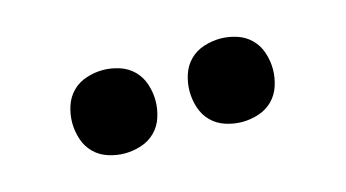

<svg xmlns="http://www.w3.org/2000/svg" viewBox="-34 -838 569 316"><g transform="rotate(-15 250.0 -680.0)"><path d="M350 -609Q336 -609 322 -613.5Q308 -618 298 -628Q288 -638 283.5 -652Q279 -666 279 -680Q279 -694 283.5 -708Q288 -722 298 -732Q308 -742 322 -746.5Q336 -751 350 -751Q364 -751 378 -746.5Q392 -742 402 -732Q412 -722 416.5 -708Q421 -694 421 -680Q421 -666 416.5 -652Q412 -638 402 -628Q392 -618 378 -613.5Q364 -609 350 -609ZM150 -609Q136 -609 122 -613.5Q108 -618 98 -628Q88 -638 83.5 -652Q79 -666 79 -680Q79 -694 83.5 -708Q88 -722 98 -732Q108 -742 122 -746.5Q136 -751 150 -751Q164 -751 178 -746.5Q192 -742 202 -732Q212 -722 216.5 -708Q221 -694 221 -680Q221 -666 216.5 -652Q212 -638 202 -628Q192 -618 178 -613.5Q164 -609 150 -609Z"/></g></svg>

Font: Iosevka Slab Semibold
Style: Regular
Weight: 600
Monospace: yes
Designer: Belleve Invis
Foundry: Belleve Invis
Version: Version 11.1.1; ttfautohint (v1.8.3)